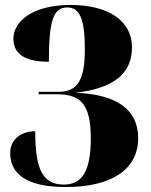

<svg xmlns="http://www.w3.org/2000/svg" viewBox="-20 -744 609 774"><path d="M245 10C430 10 537 -61 537 -187C537 -302 451 -364 284 -370C439 -388 512 -447 512 -554C512 -659 418 -724 265 -724C107 -724 34 -655 34 -588C34 -520 91 -495 177 -495C177 -661 195 -714 251 -714C302 -714 322 -667 322 -545C322 -422 293 -374 217 -374H136V-364H210C308 -364 346 -320 346 -186C346 -58 313 0 238 0C152 0 122 -60 122 -215C70 -215 21 -186 21 -127C21 -48 80 10 245 10Z"/></svg>

Font: Noto Serif Display Black
Style: Regular
Weight: 900
Designer: Monotype Design Team
Foundry: Monotype Imaging Inc.
Version: Version 2.009